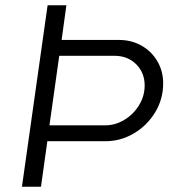

<svg xmlns="http://www.w3.org/2000/svg" viewBox="-20 -706 673 726"><path d="M63 0 160 -686H231L213 -555H429Q477 -555 515 -533.5Q553 -512 575 -474.5Q597 -437 597 -391Q597 -331 566.5 -281Q536 -231 486 -201.5Q436 -172 378 -172H159L135 0ZM167 -232H377Q416 -232 450.5 -253Q485 -274 506 -308.5Q527 -343 527 -383Q527 -431 495 -463Q463 -495 413 -495H204Z"/></svg>

Font: Chivo Medium ExtraLight
Style: Italic
Weight: 250
Italic angle: -8.05°
Version: Version 2.002